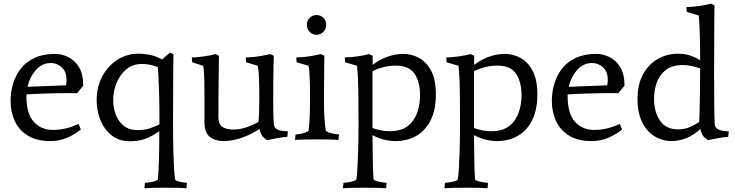

<svg xmlns="http://www.w3.org/2000/svg" viewBox="-20 -750 3955 1033"><path d="M403 -83 415 -53Q384 -28 342.5 -9.5Q301 9 251 9Q177 9 129.5 -20.5Q82 -50 59.5 -99Q37 -148 37 -207Q37 -255 50.5 -300Q64 -345 92 -381Q120 -417 166 -438.5Q212 -460 276 -460Q312 -460 347 -443Q382 -426 405 -388.5Q428 -351 428 -289L394 -248Q390 -249 380.5 -249Q371 -249 357 -249Q332 -249 298 -248.5Q264 -248 229 -247Q194 -246 165 -244.5Q136 -243 122 -242V-233Q122 -139 161.5 -95Q201 -51 264 -51Q301 -51 334 -59Q367 -67 403 -83ZM338 -320Q338 -354 324.5 -373.5Q311 -393 291.5 -402Q272 -411 254 -411Q205 -411 172 -372.5Q139 -334 128 -283L335 -291Q338 -306 338 -320Z M852 -430 894 -467 913 -458Q913 -458 912 -366.5Q911 -275 911 -89Q911 1 912.5 58Q914 115 916 148Q918 181 919.5 195.5Q921 210 922 215Q923 220 934.5 224Q946 228 961 230.5Q976 233 986 234L983 263Q959 261 930 260.5Q901 260 875 260Q850 260 815.5 260.5Q781 261 757 263L760 234Q771 233 786.5 230.5Q802 228 815 224Q828 220 829 215Q829 215 831 193.5Q833 172 835 115.5Q837 59 837 -44Q794 -14 758.5 -2Q723 10 678 10Q621 10 581 -21.5Q541 -53 520.5 -103.5Q500 -154 500 -211Q500 -283 530.5 -339.5Q561 -396 612 -428.5Q663 -461 725 -461Q756 -461 789.5 -454Q823 -447 852 -430ZM838 -81Q838 -185 836 -249.5Q834 -314 832 -347.5Q830 -381 829 -389Q806 -398 785 -402Q764 -406 745 -406Q694 -406 659.5 -377Q625 -348 607 -303.5Q589 -259 589 -211Q589 -170 603 -133Q617 -96 646 -73Q675 -50 721 -50Q753 -50 779.5 -57.5Q806 -65 838 -81Z M1453 -85Q1454 -67 1465.5 -58Q1477 -49 1494.5 -46.5Q1512 -44 1529 -43L1526 -14Q1499 -12 1471 -6.5Q1443 -1 1417 4Q1417 4 1400.5 -8.5Q1384 -21 1376 -56Q1336 -29 1284 -10Q1232 9 1182 9Q1138 9 1109 -13.5Q1080 -36 1080 -95V-229Q1080 -302 1078.5 -337.5Q1077 -373 1075 -384.5Q1073 -396 1073 -396L1014 -415L1012 -441Q1039 -441 1076.5 -446.5Q1114 -452 1139 -459L1158 -450Q1158 -450 1157.5 -420Q1157 -390 1156.5 -340.5Q1156 -291 1155.5 -233.5Q1155 -176 1155 -120Q1155 -83 1175.5 -68Q1196 -53 1236 -53Q1273 -53 1311.5 -67Q1350 -81 1371 -95Q1373 -115 1374 -143Q1375 -171 1375 -229Q1375 -302 1373 -337.5Q1371 -373 1369 -384.5Q1367 -396 1367 -396L1304 -415L1302 -441Q1320 -441 1344.5 -443.5Q1369 -446 1393 -450.5Q1417 -455 1434 -459L1453 -450Q1453 -450 1451.5 -391Q1450 -332 1450 -202Q1450 -139 1451.5 -112Q1453 -85 1453 -85Z M1706 -459 1725 -450Q1725 -437 1724.5 -410Q1724 -383 1724 -350.5Q1724 -318 1723.5 -285.5Q1723 -253 1723 -229Q1723 -156 1725.5 -117Q1728 -78 1730.5 -63Q1733 -48 1733 -48Q1734 -43 1747.5 -38Q1761 -33 1777.5 -30Q1794 -27 1804 -26L1801 3Q1777 1 1744.5 0.5Q1712 0 1686 0Q1661 0 1626 0.5Q1591 1 1567 3L1570 -26Q1581 -27 1597 -30Q1613 -33 1626 -38Q1639 -43 1640 -48Q1640 -48 1642 -63Q1644 -78 1646 -117Q1648 -156 1648 -229Q1648 -302 1646 -337.5Q1644 -373 1642 -384.5Q1640 -396 1640 -396L1576 -415L1574 -441Q1592 -441 1616.5 -443.5Q1641 -446 1665 -450.5Q1689 -455 1706 -459ZM1683 -563Q1661 -563 1646 -578.5Q1631 -594 1631 -617Q1631 -639 1646 -654Q1661 -669 1683 -669Q1705 -669 1720 -654Q1735 -639 1735 -617Q1735 -594 1720 -578.5Q1705 -563 1683 -563Z M1984 -23Q1985 71 1986 122Q1987 173 1988.5 193Q1990 213 1990 215Q1991 220 2004 224Q2017 228 2033.5 230.5Q2050 233 2060 234L2057 263Q2033 261 2001 260.5Q1969 260 1943 260Q1918 260 1883.5 260.5Q1849 261 1825 263L1828 234Q1839 233 1854.5 230.5Q1870 228 1883 224Q1896 220 1897 215Q1897 215 1899 202Q1901 189 1903 155Q1905 121 1907 59.5Q1909 -2 1909 -98Q1909 -195 1908 -254Q1907 -313 1905 -344Q1903 -375 1902 -385.5Q1901 -396 1901 -396L1837 -415L1835 -441Q1862 -441 1901.5 -446.5Q1941 -452 1966 -459L1985 -450V-401Q2023 -430 2065.5 -445Q2108 -460 2148 -460Q2196 -460 2236 -437.5Q2276 -415 2300.5 -367.5Q2325 -320 2325 -243Q2325 -157 2296 -101Q2267 -45 2218 -18Q2169 9 2108 9Q2077 9 2045.5 1Q2014 -7 1984 -23ZM1984 -366V-61Q2010 -52 2033 -48Q2056 -44 2076 -44Q2139 -44 2174.5 -72.5Q2210 -101 2225 -145.5Q2240 -190 2240 -237Q2240 -308 2211 -352.5Q2182 -397 2108 -397Q2073 -397 2037 -387Q2001 -377 1984 -366Z M2530 -23Q2531 71 2532 122Q2533 173 2534.5 193Q2536 213 2536 215Q2537 220 2550 224Q2563 228 2579.5 230.5Q2596 233 2606 234L2603 263Q2579 261 2547 260.5Q2515 260 2489 260Q2464 260 2429.5 260.5Q2395 261 2371 263L2374 234Q2385 233 2400.5 230.5Q2416 228 2429 224Q2442 220 2443 215Q2443 215 2445 202Q2447 189 2449 155Q2451 121 2453 59.5Q2455 -2 2455 -98Q2455 -195 2454 -254Q2453 -313 2451 -344Q2449 -375 2448 -385.5Q2447 -396 2447 -396L2383 -415L2381 -441Q2408 -441 2447.5 -446.5Q2487 -452 2512 -459L2531 -450V-401Q2569 -430 2611.5 -445Q2654 -460 2694 -460Q2742 -460 2782 -437.5Q2822 -415 2846.5 -367.5Q2871 -320 2871 -243Q2871 -157 2842 -101Q2813 -45 2764 -18Q2715 9 2654 9Q2623 9 2591.5 1Q2560 -7 2530 -23ZM2530 -366V-61Q2556 -52 2579 -48Q2602 -44 2622 -44Q2685 -44 2720.5 -72.5Q2756 -101 2771 -145.5Q2786 -190 2786 -237Q2786 -308 2757 -352.5Q2728 -397 2654 -397Q2619 -397 2583 -387Q2547 -377 2530 -366Z M3315 -83 3327 -53Q3296 -28 3254.5 -9.5Q3213 9 3163 9Q3089 9 3041.5 -20.5Q2994 -50 2971.5 -99Q2949 -148 2949 -207Q2949 -255 2962.5 -300Q2976 -345 3004 -381Q3032 -417 3078 -438.5Q3124 -460 3188 -460Q3224 -460 3259 -443Q3294 -426 3317 -388.5Q3340 -351 3340 -289L3306 -248Q3302 -249 3292.5 -249Q3283 -249 3269 -249Q3244 -249 3210 -248.5Q3176 -248 3141 -247Q3106 -246 3077 -244.5Q3048 -243 3034 -242V-233Q3034 -139 3073.5 -95Q3113 -51 3176 -51Q3213 -51 3246 -59Q3279 -67 3315 -83ZM3250 -320Q3250 -354 3236.5 -373.5Q3223 -393 3203.5 -402Q3184 -411 3166 -411Q3117 -411 3084 -372.5Q3051 -334 3040 -283L3247 -291Q3250 -306 3250 -320Z M3748 -56Q3713 -23 3672.5 -7Q3632 9 3594 9Q3544 9 3502 -16.5Q3460 -42 3435 -92.5Q3410 -143 3410 -217Q3410 -297 3440 -351Q3470 -405 3519.5 -433Q3569 -461 3627 -461Q3659 -461 3686 -453.5Q3713 -446 3747 -426Q3747 -504 3745.5 -552Q3744 -600 3742.5 -624.5Q3741 -649 3740 -658Q3739 -667 3739 -667L3675 -686L3673 -712Q3691 -712 3715.5 -714.5Q3740 -717 3764 -721.5Q3788 -726 3805 -730L3824 -721Q3824 -721 3823 -628Q3822 -535 3822 -352Q3822 -231 3823 -171Q3824 -111 3825 -85Q3826 -67 3838 -58Q3850 -49 3867 -46.5Q3884 -44 3901 -43L3898 -14Q3871 -12 3843 -6.5Q3815 -1 3789 4Q3789 4 3772.5 -8.5Q3756 -21 3748 -56ZM3747 -382Q3721 -391 3698.5 -395.5Q3676 -400 3653 -400Q3597 -400 3563 -374Q3529 -348 3514 -307Q3499 -266 3499 -219Q3499 -149 3530.5 -101.5Q3562 -54 3629 -54Q3664 -54 3695 -68Q3726 -82 3742 -94Q3743 -110 3744 -153.5Q3745 -197 3746 -257Q3747 -317 3747 -382Z"/></svg>

Font: Average
Style: Regular
Weight: 400
Designer: Eduardo Tunni
Foundry: Eduardo Rodriguez Tunni
Version: Version 1.003; ttfautohint (v1.8.4.7-5d5b)